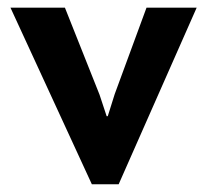

<svg xmlns="http://www.w3.org/2000/svg" viewBox="-20 -477 540 501"><path d="M239.7 -230 258.3 -173.8H261.2L279.3 -231.4L362.3 -457H493.2L289.6 3.9H219.7L7.3 -457H149.4Z"/></svg>

Font: PT Astra Sans
Style: Bold
Weight: 700
Designer: A.Korolkova, I. Chaeva
Foundry: ParaType Ltd
Version: Version 1.001; ttfautohint (v1.6)